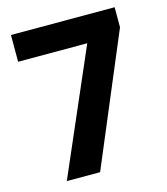

<svg xmlns="http://www.w3.org/2000/svg" viewBox="-107 -797 766 880"><g transform="rotate(-15 275.5 -356.5)"><path d="M355 -586H27V-713H519V-618L259 0H101Z"/></g></svg>

Font: Noto Sans Devanagari
Style: Regular
Weight: 400
Designer: Jelle Bosma - Monotype Design Team
Foundry: Monotype Imaging Inc.
Version: Version 2.003